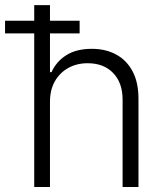

<svg xmlns="http://www.w3.org/2000/svg" viewBox="-69 -748 642 768"><path d="M130.9 -340.8V0H67.9V-727.5H130.9V-459.5H137.2Q156.2 -502 196.3 -527.3Q236.3 -552.7 298.3 -552.7Q353.5 -552.7 395.5 -530Q437.5 -507.3 461.2 -462.9Q484.9 -418.5 484.9 -353V0H421.4V-349.1Q421.4 -417 383.5 -456.1Q345.7 -495.1 281.7 -495.1Q238.3 -495.1 204.3 -476.3Q170.4 -457.5 150.6 -423.1Q130.9 -388.7 130.9 -340.8ZM-48.8 -614.3V-665H249.5V-614.3Z"/></svg>

Font: Inter Tight Light
Style: Regular
Weight: 300
Designer: Rasmus Andersson
Foundry: rsms
Version: Version 3.004